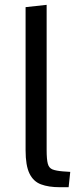

<svg xmlns="http://www.w3.org/2000/svg" viewBox="-20 -782 353 806"><path d="M231 3.9Q184.1 3.9 152.1 -8.1Q120.1 -20 103.8 -53.5Q87.4 -86.9 87.4 -151.4V-752L175.8 -761.7V-152.3Q175.8 -112.8 180.7 -94.7Q185.5 -76.7 200.4 -70.8Q215.3 -64.9 244.6 -62.5Q252.4 -62 259.8 -61.5Q267.1 -61 274.9 -60.5L268.1 3.9Q258.8 3.9 249.5 3.9Q240.2 3.9 231 3.9Z"/></svg>

Font: Comme
Style: Regular
Weight: 400
Designer: Vernon Adams
Foundry: Vernon Adams
Version: Version 1.000;gftools[0.9.27]